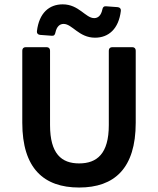

<svg xmlns="http://www.w3.org/2000/svg" viewBox="-20 -839 716 871"><path d="M268.6 -730.5C307.6 -730.5 337.9 -668 411.1 -668C472.7 -668 518.6 -708 528.3 -790C529.3 -799.8 523.4 -805.7 513.7 -806.6L460.9 -810.5C451.2 -811.5 446.3 -806.6 444.3 -795.9C438.5 -768.6 424.8 -756.8 407.2 -756.8C368.2 -756.8 337.9 -819.3 264.6 -819.3C203.1 -819.3 157.2 -780.3 147.5 -697.3C146.5 -687.5 152.3 -681.6 162.1 -680.7L214.8 -676.8C224.6 -675.8 229.5 -680.7 231.4 -691.4C237.3 -718.8 251 -730.5 268.6 -730.5ZM81.1 -282.2C81.1 -75.2 178.7 11.7 338.9 11.7C499 11.7 595.7 -75.2 595.7 -282.2V-609.4C595.7 -619.1 589.8 -625 580.1 -625H489.3C479.5 -625 473.6 -619.1 473.6 -609.4V-271.5C473.6 -141.6 419.9 -97.7 338.9 -97.7C258.8 -97.7 207 -141.6 207 -271.5V-609.4C207 -619.1 201.2 -625 191.4 -625H96.7C86.9 -625 81.1 -619.1 81.1 -609.4Z"/></svg>

Font: Ed Sans Neue SemiBold
Style: Regular
Weight: 600
Designer: Stephen Hutchings
Version: Version 1.004;PS 001.004;hotconv 1.0.88;makeotf.lib2.5.64775